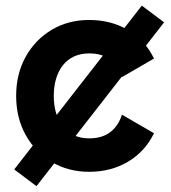

<svg xmlns="http://www.w3.org/2000/svg" viewBox="-20 -590 601 673"><path d="M477.1 -570.3 29.8 3.9 107.9 62.5 555.2 -511.7ZM168.5 -253.9Q168.5 -286.6 176.5 -313.8Q184.6 -341.1 200.3 -361.1Q216.1 -381.1 239.3 -392Q262.5 -402.8 292.5 -402.8Q337.4 -402.8 366 -381.5Q394.5 -360.1 407.5 -319.8L519.8 -384.8Q488.5 -449.2 429 -484.6Q369.4 -520 292.5 -520Q219.2 -520 161.4 -485.6Q103.5 -451.2 70.1 -391.1Q36.6 -331.1 36.6 -253.9Q36.6 -176.8 70.1 -116.7Q103.5 -56.6 161.4 -22.2Q219.2 12.2 292.5 12.2Q369.4 12.2 429 -23.3Q488.5 -58.8 519.8 -123L407.5 -188Q394.5 -147.9 366 -126.5Q337.4 -105 292.5 -105Q262.5 -105 239.3 -115.8Q216.1 -126.7 200.3 -146.7Q184.6 -166.7 176.5 -194.1Q168.5 -221.4 168.5 -253.9Z"/></svg>

Font: Giphurs
Style: Regular
Weight: 400
Version: Version 2.010